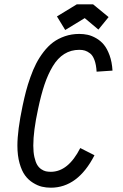

<svg xmlns="http://www.w3.org/2000/svg" viewBox="-20 -852 565 884"><path d="M408.7 -832 480 -773.4 433.1 -715.8 370.1 -768.6 280.3 -713.9 242.2 -776.4 333.5 -832ZM133.3 -181.6Q133.3 -151.4 138.4 -128.7Q143.6 -106 151.1 -93.3Q158.7 -80.6 169.9 -73Q181.2 -65.4 191.4 -63.2Q201.7 -61 213.9 -61Q293.9 -61 349.6 -170.4L415 -137.2Q338.4 12.2 213.9 12.2Q192.9 12.2 173.1 7.6Q153.3 2.9 132.1 -10.3Q110.8 -23.4 95.5 -44.2Q80.1 -64.9 70.1 -100.3Q60.1 -135.7 60.1 -181.6Q60.1 -251 84 -364.7Q91.8 -401.4 99.6 -431.4Q107.4 -461.4 119.9 -496.6Q132.3 -531.7 146.5 -559.3Q160.6 -586.9 180.9 -613.3Q201.2 -639.6 224.4 -657Q247.6 -674.3 278.6 -685.1Q309.6 -695.8 345.2 -695.8Q365.2 -695.8 384 -691.7Q402.8 -687.5 422.9 -676Q442.9 -664.6 458 -646.5Q473.1 -628.4 484.4 -597.7Q495.6 -566.9 498 -526.9L424.8 -522Q422.9 -554.2 415 -575.4Q407.2 -596.7 394.8 -606.2Q382.3 -615.7 371.1 -619.1Q359.9 -622.6 345.2 -622.6Q306.6 -622.6 276.1 -603.5Q245.6 -584.5 223.1 -547.1Q200.7 -509.8 184.8 -462.4Q168.9 -415 155.3 -350.1Q133.3 -249 133.3 -181.6Z"/></svg>

Font: Anka/Coder Condensed
Style: Italic
Weight: 400
Width: 4
Italic angle: -12°
Monospace: yes
Version: Version 001.100